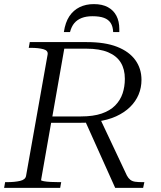

<svg xmlns="http://www.w3.org/2000/svg" viewBox="-32 -915 784 935"><path d="M425 -895Q386 -895 355.5 -880Q325 -865 305.5 -835.5Q286 -806 279 -759H309Q316 -786 330 -802.5Q344 -819 366 -827.5Q388 -836 418 -836Q453 -836 474.5 -828Q496 -820 507 -803Q518 -786 519 -759H549Q549 -763 549 -766.5Q549 -770 549 -774Q549 -811 535 -838Q521 -865 493.5 -880Q466 -895 425 -895ZM382 -327 454 -340 586 -60Q593 -47 602.5 -39.5Q612 -32 626.5 -30Q641 -28 661 -28H671L665 0H529ZM266 -28 261 0H-12L-7 -28H3Q39 -28 65.5 -34Q92 -40 95 -59L200 -650Q203 -669 179 -675.5Q155 -682 118 -682H108L113 -710H391Q480 -710 538.5 -687Q597 -664 627 -622.5Q657 -581 657 -526Q657 -488 643 -454.5Q629 -421 601.5 -394Q574 -367 533.5 -348.5Q493 -330 439 -323Q426 -321 412.5 -319.5Q399 -318 384.5 -317.5Q370 -317 355 -317H217L168 -38Q168 -35 181.5 -32.5Q195 -30 215 -29Q235 -28 254 -28ZM388 -678H281L223 -348H362Q422 -348 463 -362Q504 -376 529 -401.5Q554 -427 565 -460Q576 -493 576 -531Q576 -578 556 -610.5Q536 -643 494.5 -660.5Q453 -678 388 -678Z"/></svg>

Font: Roboto Serif 120pt Expanded Light
Style: Italic
Weight: 300
Width: 7
Italic angle: -10°
Designer: Greg Gazdowicz
Foundry: Commercial Type
Version: Version 1.008